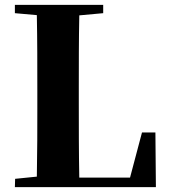

<svg xmlns="http://www.w3.org/2000/svg" viewBox="-20 -767 691 787"><path d="M41 -713 131 -705C133 -602 133 -499 133 -395V-324C133 -244 133 -143 131 -43L42 -34L41 0H619L617 -224H562L513 -39H305C303 -143 303 -247 303 -346V-411C303 -501 303 -603 305 -704L403 -713V-747H41Z"/></svg>

Font: Noto Serif CJK SC Black
Style: Regular
Weight: 900
Designer: Ryoko NISHIZUKA 西塚涼子 (kana & ideographs); Frank Grießhammer (Latin, Greek & Cyrillic); Wenlong ZHANG 张文龙 (bopomofo); San
Foundry: Adobe
Version: Version 2.001;hotconv 1.1.0;makeotfexe 2.6.0